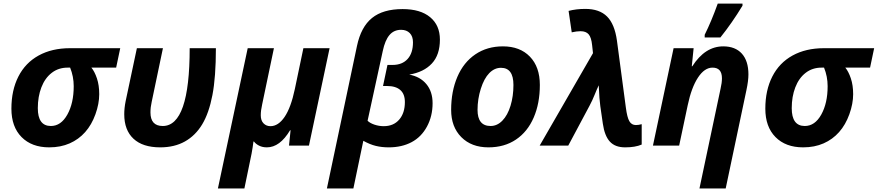

<svg xmlns="http://www.w3.org/2000/svg" viewBox="-20 -816 4919 1076"><path d="M536.1 -288.1Q536.1 -234.9 514.9 -175.8Q493.7 -116.7 457.3 -75.7Q420.9 -34.7 370.4 -12.5Q319.8 9.8 255.9 9.8Q157.7 9.8 100.8 -47.9Q43.9 -105.5 43.9 -207Q43.9 -310.1 83 -387Q122.1 -463.9 196.5 -504.9Q271 -545.9 372.1 -545.9H653.8L630.9 -437H492.2Q510.3 -415 523.2 -376.7Q536.1 -338.4 536.1 -288.1ZM358.9 -437Q307.6 -437 269.8 -407.7Q231.9 -378.4 211.9 -326.4Q191.9 -274.4 191.9 -210Q191.9 -109.9 265.1 -109.9Q321.8 -109.9 357.4 -173.8Q393.1 -237.8 393.1 -333Q393.1 -387.2 373 -437Z M877.9 9.8Q779.8 9.8 728 -38.6Q676.3 -86.9 676.3 -175.8Q676.3 -210 684.1 -249L747.1 -545.9H893.1L830.1 -245.1Q823.2 -215.3 823.2 -186Q823.2 -109.9 892.1 -109.9Q1043 -109.9 1043 -545.9H1189.9Q1189.9 -384.3 1170.4 -283Q1150.9 -181.6 1113 -118.9Q1075.2 -56.2 1016.4 -23.2Q957.5 9.8 877.9 9.8Z M1441.4 -169.9Q1441.4 -140.6 1456.8 -124.8Q1472.2 -108.9 1495.6 -108.9Q1539.6 -108.9 1575 -160.9Q1610.4 -212.9 1632.3 -316.9L1680.2 -545.9H1827.1L1711.4 0H1599.6L1608.4 -85.9H1605.5Q1548.3 9.8 1475.6 9.8Q1450.7 9.8 1431.9 0.2Q1413.1 -9.3 1403.3 -22.9H1400.4Q1396.5 9.3 1389.9 44.9Q1383.3 80.6 1349.6 240.2H1201.2L1368.2 -545.9H1515.1L1449.2 -231Q1441.4 -196.8 1441.4 -169.9Z M2236.3 -765.1Q2335.9 -765.1 2390.6 -719.7Q2445.3 -674.3 2445.3 -594.2Q2445.3 -508.3 2400.1 -460Q2355 -411.6 2273.4 -397.9Q2334.5 -386.7 2369.4 -344.7Q2404.3 -302.7 2404.3 -237.8Q2404.3 -165 2372.8 -106.7Q2341.3 -48.3 2286.6 -19.3Q2231.9 9.8 2158.2 9.8Q2119.6 9.8 2086.4 1.7Q2053.2 -6.3 2016.1 -26.9L1960.4 240.2H1812L1980.5 -558.1Q2002.9 -665 2064.7 -715.1Q2126.5 -765.1 2236.3 -765.1ZM2228 -648.9Q2187.5 -648.9 2162.6 -619.6Q2137.7 -590.3 2125 -529.8L2040 -139.2Q2053.2 -126 2078.6 -117.4Q2104 -108.9 2130.4 -108.9Q2185.5 -108.9 2217.3 -145.8Q2249 -182.6 2249 -244.1Q2249 -289.1 2223.4 -311.5Q2197.8 -334 2149.4 -334H2126.5L2151.4 -452.1H2180.2Q2233.9 -452.1 2264.2 -485.4Q2294.4 -518.6 2294.4 -579.1Q2294.4 -612.3 2276.4 -630.6Q2258.3 -648.9 2228 -648.9Z M2857.4 -339.8Q2857.4 -436 2787.6 -436Q2751 -436 2721.9 -406.2Q2692.9 -376.5 2674.6 -318.8Q2656.2 -261.2 2656.2 -200.2Q2656.2 -109.9 2729.5 -109.9Q2766.1 -109.9 2795.4 -139.9Q2824.7 -169.9 2841.1 -223.4Q2857.4 -276.9 2857.4 -339.8ZM3005.4 -339.8Q3005.4 -236.8 2970.9 -157.2Q2936.5 -77.6 2871.6 -33.9Q2806.6 9.8 2717.3 9.8Q2622.1 9.8 2565.2 -47.6Q2508.3 -105 2508.3 -200.2Q2508.3 -304.2 2543.2 -385.5Q2578.1 -466.8 2644 -511.5Q2710 -556.2 2798.3 -556.2Q2894 -556.2 2949.7 -498.5Q3005.4 -440.9 3005.4 -339.8Z M3303.2 -518.1 3298.3 -563Q3293.9 -606 3279.1 -623.5Q3264.2 -641.1 3233.4 -641.1Q3211.9 -641.1 3184.1 -634.8L3166.5 -754.9Q3209 -766.1 3260.3 -766.1Q3339.4 -766.1 3382.1 -723.4Q3424.8 -680.7 3437.5 -587.9L3487.3 -213.9Q3494.6 -157.7 3507.1 -136.5Q3519.5 -115.2 3543.5 -115.2Q3559.1 -115.2 3576.2 -120.1V-5.9Q3540.5 9.8 3483.4 9.8Q3427.2 9.8 3397.7 -22.5Q3368.2 -54.7 3358.4 -123L3344.2 -221.2Q3338.9 -256.8 3335.4 -337.9Q3324.2 -314.5 3312 -283.9Q3299.8 -253.4 3284.2 -224.1L3164.6 0H3004.4Z M4046.9 240.2H3899.9L4018.1 -318.8Q4025.9 -352.1 4025.9 -377Q4025.9 -437 3973.1 -437Q3928.2 -437 3891.6 -381.3Q3855 -325.7 3834 -226.1L3786.1 0H3639.2L3754.9 -545.9H3867.2L3856.9 -444.8H3859.9Q3931.2 -556.2 4033.2 -556.2Q4100.6 -556.2 4137.5 -515.4Q4174.3 -474.6 4174.3 -398.9Q4174.3 -363.3 4163.1 -311ZM3929.2 -621.1Q3966.3 -695.3 4002.4 -795.9H4141.1V-784.2Q4082.5 -687.5 4017.1 -606H3929.2Z M4761.2 -288.1Q4761.2 -234.9 4740 -175.8Q4718.8 -116.7 4682.4 -75.7Q4646 -34.7 4595.5 -12.5Q4544.9 9.8 4481 9.8Q4382.8 9.8 4325.9 -47.9Q4269 -105.5 4269 -207Q4269 -310.1 4308.1 -387Q4347.2 -463.9 4421.6 -504.9Q4496.1 -545.9 4597.2 -545.9H4878.9L4856 -437H4717.3Q4735.4 -415 4748.3 -376.7Q4761.2 -338.4 4761.2 -288.1ZM4584 -437Q4532.7 -437 4494.9 -407.7Q4457 -378.4 4437 -326.4Q4417 -274.4 4417 -210Q4417 -109.9 4490.2 -109.9Q4546.9 -109.9 4582.5 -173.8Q4618.2 -237.8 4618.2 -333Q4618.2 -387.2 4598.1 -437Z"/></svg>

Font: Zoram GWebM
Style: Bold Italic
Weight: 700
Italic angle: -12°
Foundry: Ascender Corporation
Version: Version 1.000